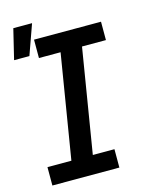

<svg xmlns="http://www.w3.org/2000/svg" viewBox="-122 -893 744 969"><g transform="rotate(-15 250.0 -409.0)"><path d="M6 -661 44 -818H142L86 -661ZM29 0V-96H154L243 -639H130V-735H480V-639H355L266 -96H379V0Z"/></g></svg>

Font: Iosevka SS18
Style: Bold Italic
Weight: 700
Italic angle: -9°
Monospace: yes
Designer: Belleve Invis
Foundry: Belleve Invis
Version: Version 25.1.1; ttfautohint (v1.8.4)